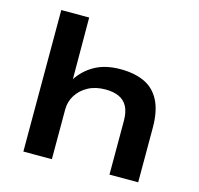

<svg xmlns="http://www.w3.org/2000/svg" viewBox="-103 -815 957 924"><g transform="rotate(15 375.5 -352.5)"><path d="M91 0V-705H230L231 -392H227Q259 -444 312 -474Q365 -504 441 -504Q511 -504 560.5 -481Q610 -458 636.5 -406.5Q663 -355 663 -271V0H520V-266Q520 -312 505.5 -339Q491 -366 463.5 -378.5Q436 -391 396 -391Q347 -391 310.5 -371.5Q274 -352 253.5 -319.5Q233 -287 233 -248V0Z"/></g></svg>

Font: Nunito Sans 10pt Expanded
Style: Bold
Weight: 700
Width: 7
Designer: Vernon Adams
Foundry: Vernon Adams
Version: Version 3.101;gftools[0.9.27]